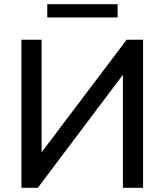

<svg xmlns="http://www.w3.org/2000/svg" viewBox="-20 -894 783 914"><path d="M82 0V-705H178V-169L583 -705H661V0H565V-538L160 0ZM205 -811V-874H540V-811Z"/></svg>

Font: Nunito Sans SemiBold
Style: Regular
Weight: 600
Designer: Vernon Adams
Foundry: Vernon Adams
Version: Version 3.101; ttfautohint (v1.8.4.7-5d5b);gftools[0.9.27]